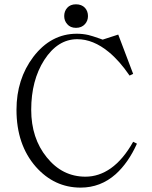

<svg xmlns="http://www.w3.org/2000/svg" viewBox="-20 -854 707 892"><path d="M333 -834Q306.6 -834 292 -817.4Q278.3 -801.8 278.3 -779.3Q278.3 -757.8 292 -742.2Q306.6 -724.6 333 -724.6Q359.4 -724.6 375 -742.2Q388.7 -757.8 388.7 -779.3Q388.7 -801.8 375 -817.4Q359.4 -834 333 -834ZM616.2 -186.5 598.6 -195.3Q552.7 -113.3 495.1 -72.3Q439.5 -33.2 377 -33.2Q269.5 -33.2 197.3 -123Q125 -211.9 125 -343.8Q125 -480.5 185.5 -575.2Q248 -671.9 338.9 -671.9Q413.1 -671.9 485.4 -612.3Q535.2 -571.3 582 -502.9L598.6 -510.7L529.3 -693.4L457 -669.9L443.4 -674.8Q407.2 -687.5 390.6 -691.4Q364.3 -697.3 336.9 -697.3Q216.8 -697.3 134.8 -589.8Q56.6 -486.3 56.6 -343.8Q56.6 -181.6 146.5 -79.1Q232.4 17.6 354.5 17.6Q447.3 17.6 517.6 -44.9Q576.2 -97.7 616.2 -186.5Z"/></svg>

Font: Batang
Style: Regular
Weight: 400
Version: Version 2.21